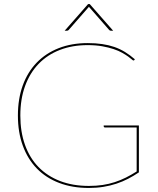

<svg xmlns="http://www.w3.org/2000/svg" viewBox="-20 -921 780 949"><path d="M666.5 -301V-69Q640.5 -51.5 613 -37.2Q585.5 -23 555.2 -13Q525 -3 491.2 2.5Q457.5 8 419.5 8Q337.5 8 272.5 -16.8Q207.5 -41.5 162.2 -88Q117 -134.5 92.8 -200.8Q68.5 -267 68.5 -350Q68.5 -432.5 92.5 -498.8Q116.5 -565 161.5 -611.5Q206.5 -658 270.2 -683Q334 -708 413.5 -708Q452.5 -708 485 -703.2Q517.5 -698.5 545.5 -688.8Q573.5 -679 598.2 -663.8Q623 -648.5 646.5 -628L644.5 -625Q643 -622 639.5 -622Q637 -622 630.8 -627.8Q624.5 -633.5 613 -641.8Q601.5 -650 584 -660Q566.5 -670 542 -678.2Q517.5 -686.5 485.8 -692.2Q454 -698 413.5 -698Q337.5 -698 276 -674.2Q214.5 -650.5 171 -605.5Q127.5 -560.5 104 -496Q80.5 -431.5 80.5 -350Q80.5 -269.5 103.5 -205Q126.5 -140.5 170.2 -95.5Q214 -50.5 277 -26.2Q340 -2 419.5 -2Q456.5 -2 487.8 -6.8Q519 -11.5 547.2 -20.8Q575.5 -30 602 -43.2Q628.5 -56.5 655.5 -73.5V-291H498.5Q496 -291 494.2 -292.8Q492.5 -294.5 492.5 -296V-301ZM539.5 -769H529.5Q527 -769 524.5 -769.8Q522 -770.5 519.5 -773L421.5 -885Q420.5 -886 419.5 -888Q418.5 -886 417.5 -885L319.5 -773Q317 -770.5 314.5 -769.8Q312 -769 309.5 -769H299.5L415.5 -901H423.5Z"/></svg>

Font: Lato 2
Style: Regular
Weight: 100
Designer: Lukasz Dziedzic with Adam Twardoch and Botio Nikoltchev
Foundry: tyPoland Lukasz Dziedzic
Version: Version 2.015; 2015-08-06; http://www.latofonts.com/